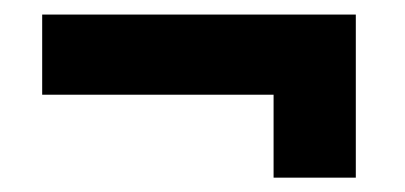

<svg xmlns="http://www.w3.org/2000/svg" viewBox="-20 -452 567 269"><path d="M39.1 -319.3V-431.6H478.5V-203.1H363.3V-319.3Z"/></svg>

Font: Post No Bills Jaffna ExtraBold
Style: Regular
Weight: 800
Designer: Kosala Senevirathne, Siva Puranthara, Lasantha Premarathna, Tharique Azeez
Foundry: Mooniak
Version: Version 1.220 ; ttfautohint (v1.6)